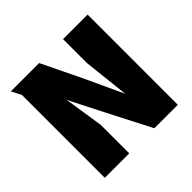

<svg xmlns="http://www.w3.org/2000/svg" viewBox="-114 -490 588 588"><g transform="rotate(-45 180.5 -195.5)"><path d="M128.3 0V-123L108.7 -251L157.7 -154.3L237 0H338.7V-390.7H232.3V-286L248.7 -137.7L190 -264L128.7 -390.7H6L22.3 -359.3V0Z"/></g></svg>

Font: Jomhuria
Style: Regular
Weight: 400
Designer: Arabic design by Kourosh Beigpour, Latin design by Eben Sorkin, engineering by Lasse Fister and Khaled Hosney
Version: Version 1.0000